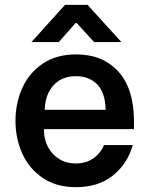

<svg xmlns="http://www.w3.org/2000/svg" viewBox="-20 -766 618 794"><path d="M44 -266Q44 -338 71.5 -400.5Q99 -463 155.5 -502Q212 -541 295 -541Q405 -541 469.5 -470Q534 -399 534 -265V-232H162V-224Q162 -189 178.5 -158Q195 -127 224.5 -108.5Q254 -90 292 -90Q335 -90 365 -110.5Q395 -131 410 -166H529Q508 -90 448 -41Q388 8 294 8Q212 8 155.5 -31Q99 -70 71.5 -132.5Q44 -195 44 -266ZM165 -312H417Q415 -384 381.5 -417.5Q348 -451 294 -451Q236 -451 201.5 -413.5Q167 -376 165 -312ZM249 -746H342L482 -592H369L297 -671H293L223 -592H110Z"/></svg>

Font: Lopes Sans SemiBold
Style: Regular
Weight: 600
Designer: Gabriel Lam, Diego Maldonado
Foundry: TypeRant, Foresti Design
Version: Version 4.000